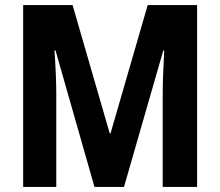

<svg xmlns="http://www.w3.org/2000/svg" viewBox="-20 -734 864 754"><path d="M351 0H467L621 -535H625C622 -479 619 -418 619 -367V0H754V-714H560L414 -210H411L265 -714H71V0H201V-365C201 -415 198 -478 194 -536H198Z"/></svg>

Font: Noto Sans Lao Looped Condensed
Style: Bold
Weight: 700
Width: 3
Designer: Mark Frömberg, Ben Mitchell
Foundry: The Fontpad Ltd
Version: Version 1.002